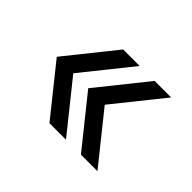

<svg xmlns="http://www.w3.org/2000/svg" viewBox="-90 -672 781 781"><g transform="rotate(45 300.0 -282.0)"><path d="M245 -494H340L170 -282L340 -70H245L75 -282ZM426 -494H521L351 -282L521 -70H426L256 -282Z"/></g></svg>

Font: Aoboshi One
Style: Regular
Weight: 400
Designer: IKIMOJI
Foundry: Natsumi Matsuba
Version: Version 1.000; ttfautohint (v1.8.3)